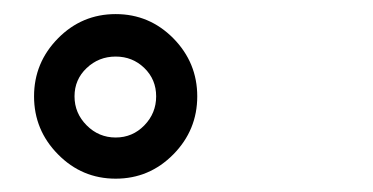

<svg xmlns="http://www.w3.org/2000/svg" viewBox="-20 -870 540 278"><path d="M64 -646.5Q29.3 -681.6 29.3 -730.5Q29.3 -779.3 64 -814.5Q98.6 -849.6 147.5 -849.6Q196.3 -849.6 231 -814.5Q265.6 -779.3 265.6 -730.5Q265.6 -681.6 231 -646.5Q196.3 -611.3 147.5 -611.3Q98.6 -611.3 64 -646.5ZM105.5 -771.5Q87.9 -754.9 87.9 -730.5Q87.9 -706.1 105.5 -688.5Q123 -670.9 147.5 -670.9Q171.9 -670.9 189 -688.5Q206.1 -706.1 206.1 -730.5Q206.1 -754.9 189 -771.5Q171.9 -788.1 147.5 -788.1Q123 -788.1 105.5 -771.5Z"/></svg>

Font: Gen Jyuu Gothic P Bold
Style: Bold
Weight: 700
Designer: [Source Han Sans]
Ryoko NISHIZUKA  (kana & ideographs); Paul D. Hunt (Latin, Greek & Cyrillic); Wenlong ZHANG  (bopomofo
Version: Version 1.002.20150607